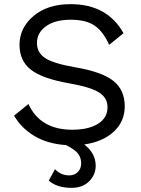

<svg xmlns="http://www.w3.org/2000/svg" viewBox="-20 -690 681 925"><path d="M581 -178Q581 -105 528.5 -56Q476 -7 386 6Q441 49 441 108Q441 152 409.5 183.5Q378 215 325 215Q254 215 215 180L245 125Q273 155 314 155Q338 155 354.5 139Q371 123 371 97Q371 69 355.5 49.5Q340 30 298 9Q209 3 145.5 -35Q82 -73 48 -133L117 -189Q174 -65 328 -65Q406 -65 452 -93.5Q498 -122 498 -174Q498 -218 458 -244Q418 -270 316 -288Q184 -311 129 -354Q74 -397 74 -474Q74 -556 141.5 -613Q209 -670 320 -670Q497 -670 575 -530L506 -474Q476 -540 434.5 -567.5Q393 -595 321 -595Q245 -595 201.5 -563.5Q158 -532 158 -483Q158 -436 198 -410Q238 -384 341 -366Q472 -344 526.5 -300Q581 -256 581 -178Z"/></svg>

Font: Work Sans
Style: Regular
Weight: 400
Designer: Wei Huang
Foundry: Wei Huang
Version: Version 1.032;PS 001.032;hotconv 1.0.70;makeotf.lib2.5.58329